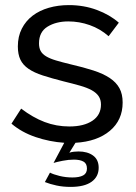

<svg xmlns="http://www.w3.org/2000/svg" viewBox="-20 -551 534 753"><path d="M176 126Q189 133 213.5 139Q238 145 264 145Q291 145 306 137Q321 129 321 110Q321 90 307 82.5Q293 75 270 75Q249 75 226 79.5Q203 84 190 88L232 9Q174 5 119.5 -13.5Q65 -32 25 -66L63 -125Q109 -90 155 -72.5Q201 -55 252 -55Q309 -55 342.5 -77.5Q376 -100 376 -141Q376 -160 367 -173.5Q358 -187 340 -197Q322 -207 294 -215Q266 -223 229 -232Q182 -244 148 -255Q114 -266 92 -281Q70 -296 60 -317Q50 -338 50 -369Q50 -408 65.5 -438.5Q81 -469 108 -489.5Q135 -510 171.5 -520.5Q208 -531 250 -531Q309 -531 360 -512Q411 -493 446 -462L406 -409Q373 -438 332 -452.5Q291 -467 248 -467Q200 -467 166.5 -446.5Q133 -426 133 -381Q133 -363 139.5 -351Q146 -339 161 -330Q176 -321 199.5 -314Q223 -307 256 -299Q308 -287 346.5 -274.5Q385 -262 410.5 -245Q436 -228 448.5 -205Q461 -182 461 -149Q461 -80 411 -38Q361 4 276 9L252 48Q260 45 270 44Q280 43 288 43Q323 43 345 59Q367 75 367 107Q367 142 339 162Q311 182 257 182Q227 182 201.5 176.5Q176 171 156 163Z"/></svg>

Font: PTCRaleway Medium
Style: Regular
Weight: 500
Designer: Matt McInerney, Pablo Impallari, Rodrigo Fuenzalida
Foundry: Matt McInerney, Pablo Impallari, Rodrigo Fuenzalida
Version: Version 3.000g; ttfautohint (v1.5) -l 8 -r 28 -G 28 -x 14 -D